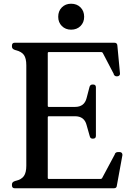

<svg xmlns="http://www.w3.org/2000/svg" viewBox="-20 -1009 711 1029"><path d="M361 -850Q331 -850 311.5 -869.5Q292 -889 292 -919Q292 -950 311.5 -969.5Q331 -989 361 -989Q392 -989 411.5 -969.5Q431 -950 431 -919Q431 -889 411.5 -869.5Q392 -850 361 -850ZM59 0Q44 0 44 -16V-20Q44 -32 56 -37L64 -40H65Q95 -47 108 -65.5Q121 -84 121 -121V-659Q121 -696 108.5 -714Q96 -732 65 -740H64L56 -743Q44 -748 44 -760V-764Q44 -780 59 -780H593Q608 -780 609 -765L623 -616Q624 -609 619.5 -604.5Q615 -600 608 -600H605Q594 -600 589 -612H590L531 -725Q528 -730 523 -730H241Q236 -730 236 -725V-441Q236 -436 241 -436H382Q432 -436 444 -483L460 -544Q464 -556 476 -556H479Q494 -556 494 -541V-281Q494 -266 479 -266H476Q464 -266 461 -279L444 -339Q432 -386 382 -386H241Q236 -386 236 -381V-55Q236 -50 241 -50H519Q524 -50 527 -54L596 -183H595Q600 -194 612 -194H622Q629 -194 633 -189Q637 -184 636 -177L606 -13Q605 0 590 0Z"/></svg>

Font: Caslon OS
Style: Regular
Weight: 400
Designer: Alfredo Marco Pradil
Foundry: Hanken Design Co.
Version: Version 1.000;PS 001.000;hotconv 1.0.88;makeotf.lib2.5.64775